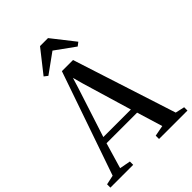

<svg xmlns="http://www.w3.org/2000/svg" viewBox="-286 -1097 1232 1232"><g transform="rotate(-45 330.0 -481.0)"><path d="M44 -44 288 -748.5H389L616.5 -44L679 -30V0H421V-30L494.5 -44L441 -219H163.5L112 -44L186.5 -30V0H-20.5V-30ZM427 -261.5 327 -597 307.5 -668 285.5 -596.5 177 -261.5ZM205.5 -788.5 181 -807.5 302.5 -961.5H375L496 -807.5L471.5 -788.5L338.5 -884.5Z"/></g></svg>

Font: Merriweather 96pt
Style: Regular
Weight: 400
Version: Version 2.100